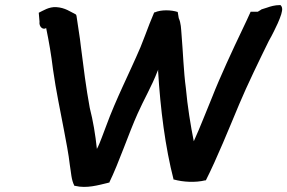

<svg xmlns="http://www.w3.org/2000/svg" viewBox="-20 -759 1127 753"><path d="M132 -709 135 -674C132 -655 148 -640 161 -649C172 -596 181 -544 188 -486C200 -401 216 -328 231 -248C239 -205 249 -156 254 -111C259 -84 259 -54 272 -30H275C320 -19 366 -33 404 -42L407 -43L408 -42C447 -122 484 -234 520 -314C542 -364 577 -425 597 -478C598 -481 599 -482 601 -486L600 -481C609 -331 628 -182 661 -54L662 -55C698 -45 746 -42 786 -52L787 -51C831 -138 879 -257 918 -350C948 -422 1000 -529 1034 -598C1050 -626 1061 -650 1069 -667C1075 -680 1079 -691 1083 -703L1086 -716C1088 -725 1086 -734 1080 -739H1077C1058 -739 1041 -734 1027 -729L1008 -723H1007C1003 -720 999 -718 991 -713H963C954 -694 944 -670 929 -640C894 -567 842 -455 812 -378C788 -321 767 -264 740 -205C728 -264 715 -344 709 -413C700 -479 698 -553 692 -623C690 -647 690 -668 681 -688L677 -712C653 -720 612 -722 586 -710L585 -711C573 -682 560 -651 549 -620L531 -574C487 -471 435 -371 396 -264C388 -245 372 -196 360 -175C354 -232 345 -285 332 -336C318 -411 307 -498 297 -578C294 -610 284 -665 280 -697L278 -702C256 -713 235 -729 201 -731C172 -733 149 -717 132 -709Z"/></svg>

Font: Hussar Pisanka
Style: SbdKur
Weight: 600
Designer: Robert Jablonski
Foundry: Cannot Into Space Fonts
Version: Version 1.070